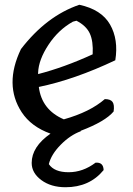

<svg xmlns="http://www.w3.org/2000/svg" viewBox="-20 -573 557 806"><path d="M185 116Q208 150 268 150Q328 150 381 110Q414 107 415 141Q356 213 255 213Q194 213 153.5 183Q113 153 113 111Q113 43 192 -12Q111 -41 71 -102Q-4 -217 68 -367Q175 -506 313 -553Q406 -533 442 -470Q478 -407 464 -320Q293 -239 143 -208Q155 -112 248 -72Q358 -103 420 -157Q444 -157 452.5 -145Q461 -133 457 -105Q422 -63 319 -24V-22Q275 -6 235 34.5Q195 75 185 116ZM140 -268V-262Q249 -290 369 -345Q372 -400 357 -432.5Q342 -465 301 -486L286 -482Q225 -448 183.5 -385Q142 -322 140 -268Z"/></svg>

Font: Tillana Medium
Style: Regular
Weight: 500
Designer: Lipi Raval (Devanagari, Latin), Jonny Pinhorn (Latin)
Foundry: Indian Type Foundry
Version: Version 2.003;PS 1.0;hotconv 1.0.79;makeotf.lib2.5.61930; tt